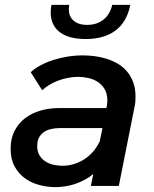

<svg xmlns="http://www.w3.org/2000/svg" viewBox="-20 -762 633 787"><path d="M352.5 0 362.5 -49Q333 -24 292.2 -9.5Q251.5 5 206.5 5Q174.5 5 141.8 -3.5Q109 -12 82.8 -30.8Q56.5 -49.5 40 -79.5Q23.5 -109.5 23.5 -152.5Q23.5 -194.5 39.8 -225.8Q56 -257 83.2 -277.8Q110.5 -298.5 146 -308.8Q181.5 -319 220.5 -319H416L417 -323Q420 -336.5 420 -350Q420 -378 409 -396.5Q398 -415 380.8 -426.2Q363.5 -437.5 342 -442.2Q320.5 -447 300 -447Q280 -447 259.2 -443Q238.5 -439 219 -431.8Q199.5 -424.5 182.8 -414.5Q166 -404.5 153 -392L106 -466Q122.5 -481.5 146.2 -494.2Q170 -507 198 -516Q226 -525 257 -530Q288 -535 319.5 -535Q343 -535 368 -531.8Q393 -528.5 417 -521Q441 -513.5 462.5 -501Q484 -488.5 500.2 -469.5Q516.5 -450.5 526 -425Q535.5 -399.5 535.5 -365.5Q535.5 -356.5 534.8 -345.8Q534 -335 531.5 -324L467 0ZM236 -82.5Q260 -82.5 283 -89.5Q306 -96.5 326 -109.5Q346 -122.5 361.8 -140.8Q377.5 -159 387.5 -181V-176L400 -237H225.5Q206.5 -237 189.8 -233.2Q173 -229.5 160.2 -220.8Q147.5 -212 140 -198.2Q132.5 -184.5 132.5 -164Q132.5 -139.5 142.8 -123.8Q153 -108 168.5 -98.8Q184 -89.5 202.2 -86Q220.5 -82.5 236 -82.5ZM331 -602Q291.5 -602 262.5 -611.2Q233.5 -620.5 215.5 -638.5Q197.5 -656.5 191 -682.5Q184.5 -708.5 191 -742H264Q257 -703.5 277 -681.8Q297 -660 337 -660Q377 -660 404 -681.5Q431 -703 440 -742H514Q500.5 -672.5 453.8 -637.2Q407 -602 331 -602Z"/></svg>

Font: Argentum Sans
Style: Italic
Weight: 400
Italic angle: -11.3099°
Designer: Julieta Ulanovsky, Owen Earl, Rasmus Andersson, Cristiano Sobral
Foundry: The Argentum Sans Project Authors
Version: Version 3.131; ttfautohint (v1.8.4.7-5d5b-dirty)